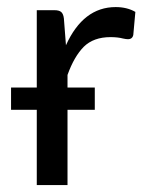

<svg xmlns="http://www.w3.org/2000/svg" viewBox="-20 -536 420 556"><path d="M175.5 0H86.5V-218H12V-282.5H86.5V-506.5H137.5Q151.5 -506.5 157.5 -501Q163.5 -495.5 165 -482.5L171 -405Q221 -515.5 315 -515.5Q348 -515.5 372 -501.5L366 -435Q363.5 -422.5 350.5 -422.5Q345 -422.5 336 -424.5Q321 -428.5 300 -428.5Q251 -428.5 222.5 -400.5Q194.5 -372 175.5 -319V-282.5H254.5V-218H175.5Z"/></svg>

Font: Verano Sans
Style: Regular
Weight: 400
Designer: Lukasz Dziedzic with Adam Twardoch and Botio Nikoltchev
Foundry: tyPoland Lukasz Dziedzic
Version: Version 3.001;December 28, 2019;FontCreator 12.0.0.2547 64-b